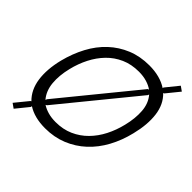

<svg xmlns="http://www.w3.org/2000/svg" viewBox="-191 -841 1055 1055"><g transform="rotate(45 336.5 -313.5)"><path d="M627 -315Q610 -244 577.5 -184Q545 -124 498.5 -81Q452 -38 393 -14Q334 10 264 10Q181 10 127 -25L126 -18L66 56L39 37L101 -39L106 -42Q61 -86 51 -156Q41 -226 63 -315Q81 -386 113 -446Q145 -506 191 -549Q237 -592 295.5 -616Q354 -640 425 -640Q509 -640 565 -603L566 -609L626 -683L653 -664L592 -589L586 -586Q631 -543 640 -473Q649 -403 627 -315ZM561 -315Q577 -379 573 -434Q569 -489 537 -526L535 -519L182 -87L175 -83Q195 -70 221.5 -62.5Q248 -55 281 -55Q338 -55 384 -75.5Q430 -96 465 -131.5Q500 -167 524 -214Q548 -261 561 -315ZM518 -544Q499 -558 471 -566.5Q443 -575 409 -575Q351 -575 305 -554.5Q259 -534 224.5 -498.5Q190 -463 166 -416Q142 -369 129 -315Q113 -250 118 -195Q123 -140 155 -102L159 -111L511 -542Z"/></g></svg>

Font: TypoPRO Sinkin Sans
Style: 300 Light Italic
Weight: 300
Italic angle: -112°
Designer: Keith Bates
Foundry: K-Type
Version: Sinkin Sans (version 1.0)  by Keith Bates   •   © 2014   www